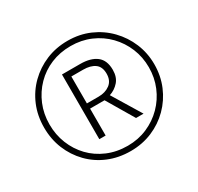

<svg xmlns="http://www.w3.org/2000/svg" viewBox="-155 -909 1141 1105"><g transform="rotate(-30 416.0 -357.0)"><path d="M292 -141V-571H413Q482 -571 520.5 -541.5Q559 -512 559 -448Q559 -400 533.5 -371Q508 -342 471 -330L586 -141H536L430 -320H334V-141ZM410 -355Q456 -355 486.5 -378Q517 -401 517 -447Q517 -493 488.5 -513.5Q460 -534 411 -534H333V-355ZM416 9Q336 9 269 -19Q202 -47 153 -97.5Q104 -148 77 -214Q50 -280 50 -357Q50 -436 78 -502.5Q106 -569 156.5 -618.5Q207 -668 273 -695.5Q339 -723 416 -723Q495 -723 561.5 -694Q628 -665 677.5 -614Q727 -563 754.5 -497Q782 -431 782 -357Q782 -280 754 -213.5Q726 -147 676 -97Q626 -47 559.5 -19Q493 9 416 9ZM416 -26Q486 -26 546 -52Q606 -78 651 -123.5Q696 -169 721 -229Q746 -289 746 -357Q746 -425 721.5 -484.5Q697 -544 652.5 -590Q608 -636 547.5 -662Q487 -688 416 -688Q345 -688 285 -663Q225 -638 180.5 -592.5Q136 -547 111 -487Q86 -427 86 -357Q86 -289 110 -229Q134 -169 177.5 -123.5Q221 -78 282 -52Q343 -26 416 -26Z"/></g></svg>

Font: Noto Sans Syriac Eastern ExtraLight
Style: Regular
Weight: 250
Designer: Patrick Giasson and the Monotype Design Team
Foundry: Monotype Imaging Inc.
Version: Version 3.001